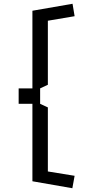

<svg xmlns="http://www.w3.org/2000/svg" viewBox="-20 -790 454 1019"><path d="M152 -239H79V-321H152V-733L365 -770L376 -704L234 -680V-340L193 -321V-239L234 -220V120L376 143L364 209L152 172Z"/></svg>

Font: Stick
Style: Regular
Weight: 400
Designer: Fontworks Inc.
Foundry: Fontworks Inc.
Version: Version 1.100